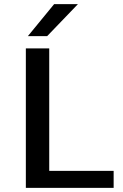

<svg xmlns="http://www.w3.org/2000/svg" viewBox="-20 -916 600 936"><path d="M106 0ZM534 -83V0H106V-680H220V-83ZM244 -896H360L210 -740H116Z"/></svg>

Font: Martel Sans SemiBold
Style: Regular
Weight: 600
Designer: Dan Reynolds and Mathieu Réguer
Foundry: Dan Reynolds and Mathieu Réguer
Version: Version 1.002; ttfautohint (v1.1) -l 5 -r 5 -G 72 -x 0 -D la